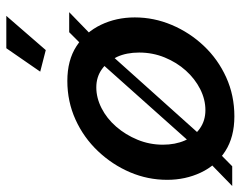

<svg xmlns="http://www.w3.org/2000/svg" viewBox="-100 -672 780 623"><g transform="rotate(-90 290.5 -360.0)"><path d="M440 -602 370 -620 446 -730H551ZM225 10Q158 10 112 -19.5Q66 -49 42.5 -99Q19 -149 19 -208Q19 -271 43.5 -328.5Q68 -386 112 -432.5Q156 -479 214.5 -505.5Q273 -532 340 -532Q407 -532 452.5 -502.5Q498 -473 522 -423Q546 -373 546 -313Q546 -251 521.5 -193Q497 -135 453.5 -89Q410 -43 351.5 -16.5Q293 10 225 10ZM245 -84Q280 -84 313.5 -101Q347 -118 373.5 -147.5Q400 -177 416 -216Q432 -255 432 -299Q432 -340 418 -370.5Q404 -401 378.5 -419.5Q353 -438 319 -438Q285 -438 251.5 -421Q218 -404 191.5 -373.5Q165 -343 149 -304Q133 -265 133 -222Q133 -182 146.5 -151Q160 -120 185.5 -102Q211 -84 245 -84ZM113 -108 140 -73 63 3H-1ZM122 -113 420 -447 452 -421 148 -82ZM427 -455 498 -526H563L462 -428Z"/></g></svg>

Font: Raleway Thin SemiBold
Style: Italic
Weight: 600
Italic angle: -12°
Version: Version 4.026